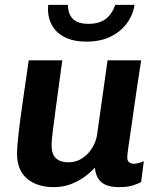

<svg xmlns="http://www.w3.org/2000/svg" viewBox="-20 -759 658 789"><path d="M201 10Q132 10 91 -25Q50 -60 50 -128Q50 -155 56 -208Q62 -261 73 -338Q84 -415 98 -511H236Q221 -402 211.5 -331.5Q202 -261 197 -221Q192 -181 192 -162Q192 -125 210 -108.5Q228 -92 261 -92Q292 -92 317 -108Q342 -124 358.5 -150.5Q375 -177 379 -206L422 -511H560Q551 -454 544 -406.5Q537 -359 531.5 -320Q526 -281 521.5 -250Q517 -219 513.5 -195Q510 -171 507.5 -154.5Q505 -138 504 -127Q503 -116 503 -112Q503 -98 511 -92Q519 -86 529 -86Q539 -86 551.5 -89.5Q564 -93 571 -97L560 -11Q550 -5 527.5 2.5Q505 10 471 10Q419 10 396 -11Q373 -32 370 -70Q354 -52 329 -33.5Q304 -15 272 -2.5Q240 10 201 10ZM336 -588Q279 -588 242.5 -608Q206 -628 190 -662Q174 -696 178 -739H259Q260 -699 281 -680Q302 -661 343 -661Q387 -661 413 -680Q439 -699 454 -739H533Q526 -696 500.5 -662Q475 -628 433.5 -608Q392 -588 336 -588Z"/></svg>

Font: Chivo SemiBold
Style: Italic
Weight: 600
Italic angle: -8.05°
Designer: Hector Gatti
Foundry: Omnibus-Type
Version: Version 2.002